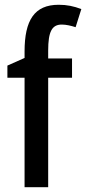

<svg xmlns="http://www.w3.org/2000/svg" viewBox="-20 -785 361 805"><path d="M282 -459V-540H182V-573C182 -653 198 -682 239 -682C258 -682 278 -677 297 -671L321 -747C289 -759 261 -765 226 -765C124 -765 83 -700 83 -569V-542L11 -510V-459H83V0H182V-459Z"/></svg>

Font: Noto Sans Khmer UI Condensed Medium
Style: Regular
Weight: 500
Width: 3
Designer: Danh Hong and the Monotype Design Team
Foundry: Monotype Imaging Inc.
Version: Version 2.002